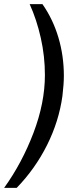

<svg xmlns="http://www.w3.org/2000/svg" viewBox="-67 -755 360 932"><path d="M151 -391Q151 -482 131 -571Q111 -660 77 -735H139Q190 -662 216.5 -573Q243 -484 243 -387Q243 -347 236 -289Q219 -166 161.5 -51Q104 64 14 157H-47Q40 36 95.5 -110Q151 -256 151 -391Z"/></svg>

Font: Archivo Narrow Medium
Style: Italic
Weight: 500
Italic angle: -8°
Designer: Hector Gatti
Foundry: Omnibus-Type
Version: Version 2.001